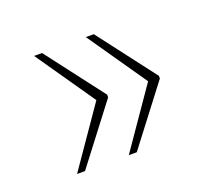

<svg xmlns="http://www.w3.org/2000/svg" viewBox="-73 -542 609 544"><g transform="rotate(-20 232.0 -270.0)"><path d="M231 -92 354 -270 231 -448H255L388 -274V-266L255 -92ZM75 -92 198 -270 75 -448H99L232 -274V-266L99 -92Z"/></g></svg>

Font: Noto Serif Gujarati Thin
Style: Regular
Weight: 250
Version: Version 2.102